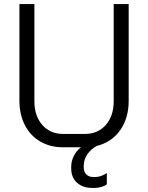

<svg xmlns="http://www.w3.org/2000/svg" viewBox="-20 -720 732 949"><path d="M616 -700V-222Q616 -136 574 -76.5Q532 -17 459 1Q429 17 411.5 43Q394 69 394 99V109Q394 129 406.5 142Q419 155 442 155H452Q465 155 480.5 149.5Q496 144 508 135V191Q498 199 480.5 204Q463 209 447 209H437Q389 209 360.5 183Q332 157 332 113V103Q332 76 345 50.5Q358 25 380 8H292Q228 8 179 -20.5Q130 -49 103 -101.5Q76 -154 76 -222V-700H150V-220Q150 -147 189 -102.5Q228 -58 292 -58H400Q464 -58 503 -102.5Q542 -147 542 -220V-700Z"/></svg>

Font: Bai Jamjuree
Style: Regular
Weight: 400
Designer: Katatrad Aksorn Co.,Ltd.
Foundry: Cadson Demak Co.,Ltd.
Version: Version 1.000; ttfautohint (v1.6)